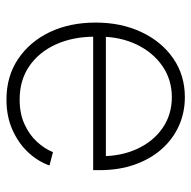

<svg xmlns="http://www.w3.org/2000/svg" viewBox="-19 -568 595 597"><g transform="rotate(-90 278.5 -269.5)"><path d="M267.6 -546.9Q339.8 -546.9 393.6 -510.7Q447.3 -474.6 477.1 -412.4Q506.8 -350.1 506.8 -269.5Q506.8 -189.9 477.1 -127Q447.3 -64 395 -28.1Q342.8 7.8 274.9 7.8Q227.1 7.8 185.8 -10.7Q144.5 -29.3 113.5 -64.2Q82.5 -99.1 65.2 -148.2Q47.9 -197.3 47.9 -258.3V-277.3H480.5V-237.8H72.3L91.3 -252Q91.3 -189.5 114.5 -139.6Q137.7 -89.8 179.2 -61.3Q220.7 -32.7 274.9 -32.7Q329.1 -32.7 371.6 -62Q414.1 -91.3 438.5 -142.1Q462.9 -192.9 462.9 -256.3V-272.5Q462.9 -339.8 439.2 -392.6Q415.5 -445.3 371.8 -475.6Q328.1 -505.9 267.1 -505.9Q224.1 -505.9 191.2 -491Q158.2 -476.1 136.2 -452.1Q114.3 -428.2 104 -402.3L62.5 -413.1Q74.7 -448.2 102.5 -478.5Q130.4 -508.8 172.1 -527.8Q213.9 -546.9 267.6 -546.9Z"/></g></svg>

Font: Inter 20pt ExtraLight
Style: Regular
Weight: 250
Version: Version 4.001;git-66647c0bb